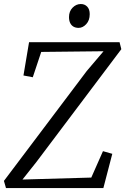

<svg xmlns="http://www.w3.org/2000/svg" viewBox="-25 -958 638 978"><path d="M5.5 0 -5 -36.5 417 -596.5 502.5 -697 185 -693.5 142 -564.5 94.5 -573.5 123 -743H584L593 -707.5L160.5 -133L89.5 -43.5L440 -53.5L499.5 -188L547 -174.5L501.5 0ZM375.5 -816Q360.5 -816 349.5 -822.2Q338.5 -828.5 332.5 -840.8Q326.5 -853 326.5 -871Q326.5 -900.5 344.8 -919Q363 -937.5 386.5 -937.5Q406.5 -937.5 419.2 -924.2Q432 -911 432 -886Q432 -854 414.2 -835Q396.5 -816 375.5 -816Z"/></svg>

Font: Merriweather 7pt Light
Style: Italic
Weight: 300
Italic angle: -7.8°
Designer: Eben Sorkin
Foundry: Eben Sorkin
Version: Version 2.200;gftools[0.9.31]